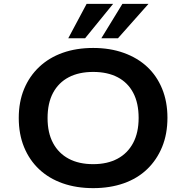

<svg xmlns="http://www.w3.org/2000/svg" viewBox="-20 -963 964 993"><path d="M462 10Q375 10 304 -15Q233 -40 182.5 -87.5Q132 -135 104.5 -202Q77 -269 77 -353Q77 -436 104.5 -502.5Q132 -569 183 -617Q234 -665 304.5 -690Q375 -715 462 -715Q549 -715 620 -689.5Q691 -664 741 -617.5Q791 -571 818.5 -504Q846 -437 846 -354Q846 -270 818.5 -203Q791 -136 741 -88Q691 -40 620 -15Q549 10 462 10ZM462 -114Q535 -114 587.5 -142Q640 -170 668.5 -223.5Q697 -277 697 -353Q697 -430 669 -483Q641 -536 588.5 -563.5Q536 -591 462 -591Q388 -591 335.5 -563.5Q283 -536 254.5 -483Q226 -430 226 -352Q226 -276 254.5 -223Q283 -170 335.5 -142Q388 -114 462 -114ZM333 -765 428 -943H565L420 -765ZM504 -765 613 -943H748L590 -765Z"/></svg>

Font: Nunito Sans 7pt SemiExpanded
Style: Bold
Weight: 700
Width: 6
Designer: Vernon Adams
Foundry: Vernon Adams
Version: Version 3.101;gftools[0.9.27]